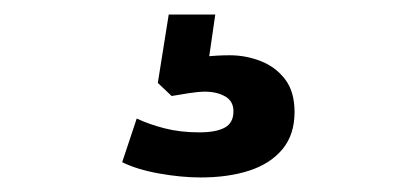

<svg xmlns="http://www.w3.org/2000/svg" viewBox="-20 -40 540 264"><path d="M256 204Q229 204 198.5 198.5Q168 193 148 183L168 123Q185 131 206.5 136.5Q228 142 254 142Q277 142 289 135.5Q301 129 301 113Q301 99 289.5 92.5Q278 86 261 86Q254 86 240.5 88Q227 90 216 92L197 74L212 -20H276L264 63L235 45Q244 40 261 38Q278 36 296 36Q318 36 338.5 44Q359 52 372 69Q385 86 385 114Q385 145 368.5 165Q352 185 323 194.5Q294 204 256 204Z"/></svg>

Font: Nunito Sans 7pt SemiCondensed
Style: Bold
Weight: 700
Width: 4
Designer: Vernon Adams
Foundry: Vernon Adams
Version: Version 3.101;gftools[0.9.27]